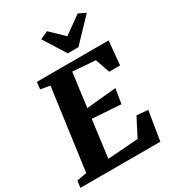

<svg xmlns="http://www.w3.org/2000/svg" viewBox="-241 -1127 1139 1256"><g transform="rotate(-30 328.0 -498.5)"><path d="M-9.5 0 -2.5 -51.5 72 -65 155.5 -677.5 84.5 -689.5 90.5 -743H632.5L616 -564H533L496 -672.5L324.5 -685.5L290.5 -429.5L515 -451L497 -339.5L280.5 -354L244 -73L474.5 -90L545 -227L630 -220L594.5 0ZM359 -803.5 254.5 -970 313.5 -997Q338.5 -973 363.2 -949.2Q388 -925.5 412.5 -901.5Q446 -925.5 479 -949.2Q512 -973 545.5 -997L599.5 -971L439.5 -803.5Z"/></g></svg>

Font: Merriweather Light 18pt Black
Style: Italic
Weight: 900
Italic angle: -7.8°
Version: Version 2.101